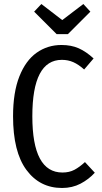

<svg xmlns="http://www.w3.org/2000/svg" viewBox="-20 -924 506 956"><path d="M446 -633 399 -578Q371 -603 345 -614.5Q319 -626 288 -626Q141 -626 141 -345Q141 -65 291 -65Q325 -65 350.5 -78.5Q376 -92 403 -117L452 -64Q422 -31 381 -9.5Q340 12 289 12Q178 12 111.5 -78Q45 -168 45 -345Q45 -464 76.5 -543.5Q108 -623 162.5 -661.5Q217 -700 286 -700Q335 -700 372 -683.5Q409 -667 446 -633ZM430 -866 318 -754H262L150 -866L186 -904L290 -824L395 -904Z"/></svg>

Font: Fira Sans Compressed
Style: Regular
Weight: 400
Width: 1
Designer: bBox Type GmbH & Carrois Corporate GbR & Edenspiekermann AG
Foundry: bBox Type GmbH & Carrois Corporate GbR & Edenspiekermann AG
Version: Version 4.301